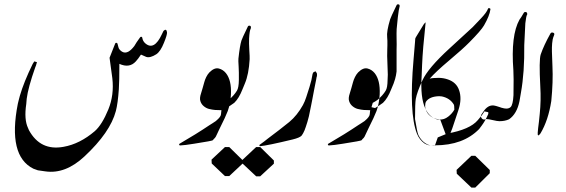

<svg xmlns="http://www.w3.org/2000/svg" viewBox="-20 -667 2586 878"><path d="M100.1 -191.4Q89.4 -120.6 108.4 -81.1Q110.8 -76.2 112.3 -71.8Q164.6 23.9 270.5 4.4Q345.2 -8.8 413.6 -67.4Q446.8 -96.7 475.6 -167Q502.4 -232.9 493.7 -309.1L481 -402.8Q493.2 -434.6 505.9 -465.8Q507.3 -471.2 511.2 -471.2Q516.1 -471.2 517.6 -466.3Q519.5 -459 521.5 -451.2L523.4 -445.8Q528.8 -436 539.1 -430.2Q551.8 -422.9 566.9 -430.7Q580.1 -438 594.2 -456.5L605 -474.1L620.6 -496.1Q623 -499 625.5 -499Q629.9 -498.5 630.4 -495.1Q632.8 -478.5 645 -468.3Q685.1 -434.6 720.2 -510.3Q727.1 -524.9 727.5 -525.4Q740.7 -538.6 743.7 -519.5Q745.1 -508.8 729.5 -470.7Q713.9 -431.6 694.8 -418.9Q666.5 -400.9 648.9 -406.7Q646 -407.7 634.3 -413.1Q625 -418 624 -416.5Q612.3 -398.4 601.1 -386.2Q571.8 -354 525.9 -375Q525.9 -293.9 523.4 -258.8Q519 -194.3 509.8 -159.2Q483.9 -61.5 366.7 47.9Q279.3 129.9 187.5 116.7Q187.5 116.7 153.3 111.8Q139.6 107.4 132.8 104.5Q14.6 45.9 61.5 -192.4Q64 -201.2 65.9 -210.4Q65.9 -210.4 70.8 -229Q88.9 -291.5 129.4 -374.5L136.7 -386.2Q147.9 -382.8 148.9 -382.8Q144 -363.8 141.1 -358.9Q108.4 -266.1 102.1 -215.3Q101.1 -203.1 100.1 -191.4Z M963.4 -549.3ZM953.6 -25.9Q957 -30.8 957.5 -31.2Q962.9 -35.2 966.8 -42Q970.7 -48.8 972.7 -54.2Q972.7 -54.2 979.5 -68.8Q982.4 -74.7 985.4 -81.1Q1011.7 -133.3 1021.5 -159.2Q1034.2 -194.8 1036.1 -235.4Q1039.1 -300.3 1013.2 -332.5Q1000 -348.6 981.4 -353.5Q960.9 -359.4 937.5 -335.9Q929.2 -327.1 923.1 -314.7Q917 -302.2 914.1 -291Q910.6 -280.3 906.7 -264.6Q902.8 -249.5 899.4 -240.2Q891.6 -217.3 896.5 -204.1Q900.9 -190.4 911.6 -181.6Q922.4 -172.4 935.5 -168.9Q951.7 -165 963.9 -164.1Q976.1 -163.1 992.7 -163.1Q992.2 -161.1 991.7 -155.8Q991.7 -155.8 990.7 -145Q989.7 -139.6 988.8 -137.7Q985.4 -130.9 978 -123.5Q971.2 -116.7 966.8 -113.3Q962.9 -110.4 951.2 -103Q939.5 -95.7 938 -94.7Q877.9 -54.2 798.8 -8.3Q799.8 -4.9 800.3 -3.4Q801.3 -2 802.2 -2Q802.7 -1.5 805.4 -2Q808.1 -2.4 809.6 -2.4Q821.3 -2.4 867.7 -9.8Q952.1 -22.9 953.6 -25.9Z M1151.4 5.4H1169.9L1232.4 66.9V81.5L1169.9 139.2H1151.4L1089.8 81.5H1088.9L1028.3 138.2H1008.8L948.2 80.6L947.3 63L1008.8 5.4H1028.3L1088.9 64.9V64Z M1088.9 -258.8Q1093.8 -271 1099.6 -284.7Q1117.7 -327.1 1121.6 -396Q1122.1 -408.2 1120.1 -436.5Q1118.2 -471.2 1119.1 -490.7Q1121.1 -527.3 1126.5 -536.1Q1127.4 -538.1 1127.4 -540.5Q1127.9 -548.3 1122.6 -549.3Q1115.7 -550.8 1113.3 -545.4Q1085.9 -488.8 1084 -481.4Q1076.7 -458 1070.3 -398.9Q1069.3 -393.1 1071.3 -361.8Q1072.8 -337.9 1072.3 -301.3Q1071.8 -265.6 1063.5 -252.4Q1050.8 -231 1025.9 -210Q1015.6 -202.6 1004.4 -196.8L998.5 -176.8L1015.1 -172.9Q1033.2 -183.6 1051.3 -196.8Q1072.8 -217.3 1088.9 -258.8Z M1318.4 -29.3Q1350.1 -37.1 1358.9 -46.4Q1360.8 -48.8 1362.8 -52.2Q1365.2 -55.7 1366.7 -58.6Q1368.2 -61 1369.9 -65.4Q1371.6 -69.8 1373 -71.8Q1374 -74.2 1375.5 -79.1Q1377 -84 1377.9 -85.4Q1381.8 -97.2 1385.7 -109.6Q1389.6 -122.1 1392.6 -135.3Q1395.5 -147.9 1397.5 -159.2Q1399.4 -170.9 1402.8 -185.1Q1407.2 -205.1 1407.7 -210Q1411.1 -228 1416.5 -256.3Q1420.9 -278.3 1426.3 -305.7Q1426.3 -308.1 1427.2 -312Q1428.2 -315.9 1429.2 -318.8Q1429.2 -321.3 1429.7 -324.7Q1429.7 -328.1 1429.2 -330.6Q1428.7 -333.5 1426.3 -335.9Q1422.4 -342.3 1421.4 -340.8Q1420.4 -339.4 1418 -338.9Q1412.6 -336.4 1412.1 -335.4Q1409.2 -331.5 1406.7 -314.9Q1404.3 -300.3 1403.8 -299.8Q1398.4 -276.9 1380.4 -222.7Q1374 -202.6 1365.2 -186.5Q1338.9 -139.2 1303.2 -109.4Q1259.8 -74.2 1204.1 -32.7Q1202.1 -31.2 1188 -20Q1173.8 -8.8 1166 -3.9V-2.4Q1166.5 -2.4 1167 -0.5Q1167.5 1.5 1168.9 1.5Q1201.7 -1 1318.4 -29.3Z M1643.6 -549.3ZM1633.8 -25.9Q1637.2 -30.8 1637.7 -31.2Q1643.1 -35.2 1647 -42Q1650.9 -48.8 1652.8 -54.2Q1652.8 -54.2 1659.7 -68.8Q1662.6 -74.7 1665.5 -81.1Q1691.9 -133.3 1701.7 -159.2Q1714.4 -194.8 1716.3 -235.4Q1719.2 -300.3 1693.4 -332.5Q1680.2 -348.6 1661.6 -353.5Q1641.1 -359.4 1617.7 -335.9Q1609.4 -327.1 1603.3 -314.7Q1597.2 -302.2 1594.2 -291Q1590.8 -280.3 1586.9 -264.6Q1583 -249.5 1579.6 -240.2Q1571.8 -217.3 1576.7 -204.1Q1581.1 -190.4 1591.8 -181.6Q1602.5 -172.4 1615.7 -168.9Q1631.8 -165 1644 -164.1Q1656.2 -163.1 1672.9 -163.1Q1672.4 -161.1 1671.9 -155.8Q1671.9 -155.8 1670.9 -145Q1669.9 -139.6 1668.9 -137.7Q1665.5 -130.9 1658.2 -123.5Q1651.4 -116.7 1647 -113.3Q1643.1 -110.4 1631.3 -103Q1619.6 -95.7 1618.2 -94.7Q1558.1 -54.2 1479 -8.3Q1480 -4.9 1480.5 -3.4Q1481.4 -2 1482.4 -2Q1482.9 -1.5 1485.6 -2Q1488.3 -2.4 1489.7 -2.4Q1501.5 -2.4 1547.9 -9.8Q1632.3 -22.9 1633.8 -25.9Z M1793.5 -441.4V-340.3Q1791.5 -322.3 1786.6 -305.2Q1783.7 -294.4 1779.8 -284.7Q1773.9 -271 1769 -258.8Q1752.9 -217.3 1731.4 -196.8Q1713.4 -183.6 1695.3 -172.9L1678.7 -176.8L1684.6 -196.8Q1695.8 -202.6 1706.1 -210Q1731 -231 1743.7 -252.4Q1752 -265.6 1752.4 -301.3Q1752.9 -314 1753.4 -325.7Q1752 -366.2 1750.5 -410.6Q1751 -414.1 1751 -442.4Q1751.5 -450.7 1751.5 -459.5Q1752 -482.9 1750.5 -496.6Q1747.1 -522.5 1764.2 -579.1Q1766.1 -586.4 1793.5 -643.1Q1795.9 -648.4 1802.7 -647Q1808.1 -646 1807.6 -638.2Q1807.6 -635.7 1806.6 -633.8Q1804.2 -628.9 1799.3 -588.4Q1795.9 -559.6 1793.9 -534.2Q1793 -513.7 1793.5 -493.7Q1794.4 -460.4 1793.5 -441.4Z M1920.9 -11.2Q1937.5 -1 1959 -1H1966.3L2021 -44.9L1993.2 -120.1H1985.4Q1985.4 -120.1 1981.9 -120.1Q1943.8 -129.9 1925.3 -169.9Q1901.4 -220.7 1908.2 -320.3Q1908.7 -339.4 1910.2 -370.6Q1913.1 -441.9 1926.3 -563.5L1925.3 -564.5Q1925.8 -564 1923.8 -563Q1922.4 -562 1918 -556.2Q1904.8 -535.6 1884.3 -501Q1879.4 -493.2 1878.9 -490.2L1877.9 -475.6L1871.1 -394.5Q1849.6 -149.9 1886.7 -55.7Q1897.9 -27.8 1920.9 -11.2Z M1791 -176.8ZM2034.2 -444.3 2141.6 -543 2179.2 -582.5Q2205.6 -610.4 2210.9 -625.5Q2212.9 -630.9 2217.3 -629.9Q2222.7 -628.9 2222.7 -624.5Q2218.8 -594.7 2193.4 -550.8Q2180.2 -527.8 2126.5 -473.6Q2095.2 -441.9 2034.4 -390.9Q1973.6 -339.8 1944.8 -307.1Q1956.1 -311 1985.8 -311Q2007.3 -311 2028.3 -303.7Q2066.9 -290.5 2079.1 -255.4Q2093.3 -215.8 2076.7 -165Q2060.5 -118.2 2054.7 -99.1Q2041.5 -56.6 2027.3 -35.6Q2004.4 -1.5 1959 -1.5H1949.2Q1912.6 -11.2 1893.6 -48.8Q1887.7 -61 1877.9 -122.6Q1877.9 -194.8 1881.3 -214.4Q1886.7 -245.1 1912.1 -300.3Q1937.5 -355.5 2034.2 -444.3ZM2055.2 -189Q2037.6 -218.3 2000.5 -226.1Q1996.1 -227.1 1988.3 -227.1Q1944.3 -226.1 1927.7 -201.7Q1924.8 -197.3 1924.3 -184.6Q1923.3 -173.3 1930.2 -158.2Q1938 -141.6 1955.6 -131.3Q1970.7 -122.6 1990.2 -120.6Q2010.3 -118.7 2029.8 -133.8Q2047.9 -147.9 2057.6 -165.5Q2057.6 -184.6 2055.2 -189ZM2022.9 27.3Z M2135.7 45.4H2153.3L2219.7 110.4V125L2153.3 190.9H2135.7L2068.8 127.4L2067.9 109.9Z M2203.1 -362.3ZM2229.5 22.9ZM2170.9 -76.7Q2098.1 -2.4 1969.2 -2.4L1981.9 -38.6L2024.9 -56.2Q2128.9 -74.7 2165 -117.7Q2180.7 -136.2 2183.6 -140.1Q2192.4 -152.8 2195.3 -157.7L2212.9 -153.8V-146Q2199.7 -115.2 2182.6 -92.3Q2171.4 -77.1 2170.9 -76.7Z M2328.1 -231.9Q2325.7 -187.5 2314.9 -177.2Q2307.6 -170.4 2294.9 -170.4Q2287.1 -170.4 2273.4 -174.3Q2272.5 -174.8 2265.1 -177.2Q2246.1 -183.6 2238.3 -184.6Q2210.9 -188 2189.9 -155.8Q2185.5 -148.9 2181.2 -143.1Q2179.2 -139.6 2179.2 -135.7Q2179.2 -129.9 2183.6 -125Q2188 -120.1 2193.8 -120.1Q2196.3 -120.1 2198.7 -121.1Q2200.2 -122.1 2203.1 -122.6Q2213.9 -122.6 2233.9 -117.7Q2253.9 -112.8 2264.2 -112.8Q2289.1 -112.8 2308.1 -121.6Q2343.8 -146.5 2355.5 -204.1Q2358.9 -222.7 2362.3 -243.7Q2378.9 -336.4 2377.4 -460.9Q2379.9 -510.3 2382.3 -560.5Q2386.2 -593.3 2389.6 -598.6Q2391.1 -600.6 2391.1 -602.5Q2390.6 -610.8 2385.3 -611.8Q2377.9 -613.3 2375 -607.9Q2362.8 -586.4 2355.5 -577.1Q2315.4 -505.4 2327.6 -345.7Q2329.6 -318.8 2328.1 -231.9Z M2451.7 -57.1Q2447.8 -52.7 2443.8 -47.9H2442.4Q2439.5 -50.8 2439 -50.8Q2439 -50.8 2439 -61Q2440.9 -78.1 2440.9 -81.5Q2444.3 -105 2448.2 -146.5Q2454.6 -207 2450.7 -272Q2444.3 -393.1 2452.6 -418Q2466.8 -459.5 2497.1 -513.7Q2500.5 -519.5 2507.3 -518.1Q2518.1 -516.1 2513.7 -505.9Q2509.3 -495.6 2507.3 -486.3Q2505.9 -477.5 2504.9 -468.3Q2504.4 -458.5 2503.9 -450.2Q2503.9 -450.2 2503.9 -431.2Q2504.9 -395 2506.3 -363.8Q2509.8 -294.4 2501 -205.1Q2487.3 -116.7 2451.7 -57.1Z"/></svg>

Font: Urdu Khush Khati
Style: Regular
Weight: 400
Version: Version 001.500